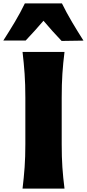

<svg xmlns="http://www.w3.org/2000/svg" viewBox="-69 -1117 515 1137"><path d="M64.5 0Q72.3 -64.9 76.7 -125.7Q81.1 -186.5 81.1 -263.2V-538.6Q81.1 -617.7 76.7 -680.4Q72.3 -743.2 64.5 -809.6H313Q304.7 -743.2 300.5 -680.4Q296.4 -617.7 296.4 -538.6V-263.2Q296.4 -186.5 300.5 -125.7Q304.7 -64.9 313 0ZM295.9 -874.5Q267.6 -903.8 241 -933.8Q214.4 -963.9 188.5 -994.1Q163.1 -964.4 136.7 -935.1Q110.4 -905.8 83 -877H-49.3Q-14.2 -931.6 18.8 -986.8Q51.8 -1042 78.1 -1096.7H297.9Q324.7 -1042 357.4 -986.8Q390.1 -931.6 425.3 -876.5Z"/></svg>

Font: Pinar-DS2-FD ExtraBold
Style: Regular
Weight: 800
Designer: Amin Abedi
Version: Version 3.000